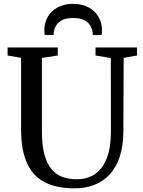

<svg xmlns="http://www.w3.org/2000/svg" viewBox="-20 -996 764 1024"><path d="M378 8.5Q281 8.5 217.8 -24.5Q154.5 -57.5 123.5 -127Q92.5 -196.5 92.5 -305.5V-687.5L20.5 -700V-743H288V-700L203.5 -687V-294Q203.5 -222 216.5 -173.2Q229.5 -124.5 253.8 -95Q278 -65.5 312 -52.8Q346 -40 388 -40Q448.5 -40 489.2 -69.5Q530 -99 551 -156Q572 -213 571.5 -296L571 -686.5L489.5 -700V-743H710.5V-700L639.5 -687.5L638 -301Q638 -219.5 618.8 -161Q599.5 -102.5 564.5 -65Q529.5 -27.5 482 -9.5Q434.5 8.5 378 8.5ZM370 -975.5Q417 -975.5 451.5 -957.2Q486 -939 505 -907Q524 -875 524 -834Q524 -828 523.5 -821.8Q523 -815.5 522 -809.5H474.5Q474.5 -812.5 474.5 -817Q474.5 -821.5 473.5 -826.5Q470.5 -844.5 460.2 -861.2Q450 -878 428.5 -889Q407 -900 370 -900Q333.5 -900 312 -889Q290.5 -878 280.2 -861.2Q270 -844.5 267 -826.5Q266.5 -821.5 266.2 -817Q266 -812.5 266 -809.5H218.5Q217.5 -815.5 217 -821.8Q216.5 -828 216.5 -834Q216.5 -875 235.2 -907Q254 -939 288.8 -957.2Q323.5 -975.5 370 -975.5Z"/></svg>

Font: Merriweather 48pt
Style: Regular
Weight: 400
Version: Version 2.100